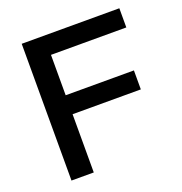

<svg xmlns="http://www.w3.org/2000/svg" viewBox="-125 -795 860 905"><g transform="rotate(-20 305.5 -343.0)"><path d="M81.1 0V-686H570.8V-589.8H192.9V-387.2H535.2V-292H192.9V0Z"/></g></svg>

Font: Archivo Medium
Style: Regular
Weight: 500
Designer: Hector Gatti
Foundry: Omnibus-Type
Version: Version 2.001